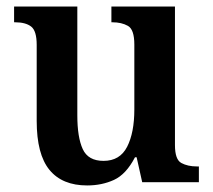

<svg xmlns="http://www.w3.org/2000/svg" viewBox="-20 -556 650 586"><path d="M246 10Q170 10 131 -37.5Q92 -85 92 -187V-419Q92 -462 75 -475Q58 -488 26 -488H23V-536H216V-204Q216 -137 232.5 -101Q249 -65 296 -65Q346 -65 368 -108Q390 -151 390 -222V-420Q390 -466 370.5 -477Q351 -488 323 -488H320V-536H514V-113Q514 -69 533.5 -58.5Q553 -48 581 -48H587V0H414L397 -76H392Q365 -24 328 -7Q291 10 246 10Z"/></svg>

Font: Noto Serif Thai SemiCondensed SemiBold
Style: Regular
Weight: 600
Width: 4
Designer: Monotype Design Team
Foundry: Monotype Imaging Inc.
Version: Version 2.002; ttfautohint (v1.8.4.7-5d5b)